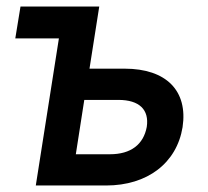

<svg xmlns="http://www.w3.org/2000/svg" viewBox="-20 -570 640 590"><path d="M90 0H306C433 0 523 -69 541 -179C558 -291 491 -359 363 -359H255L285 -550H43L27 -452H161ZM213 -96 239 -263H344C408 -263 439 -233 431 -180C421 -126 382 -96 318 -96Z"/></svg>

Font: JetBrains Mono SemiBold
Style: Italic
Weight: 472
Italic angle: -9°
Monospace: yes
Designer: Philipp Nurullin, Konstantin Bulenkov
Foundry: JetBrains
Version: Version 2.305